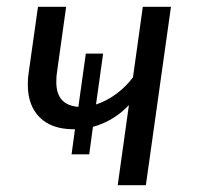

<svg xmlns="http://www.w3.org/2000/svg" viewBox="-20 -546 581 566"><path d="M484 -526 410 0H327L360 -236Q315 -189 254 -172L243 -91H191L201 -165H197Q132 -165 97 -200Q62 -235 62 -296Q62 -317 64 -328L92 -526H175L148 -333Q146 -322 146 -304Q146 -236 211 -231L233 -388H284L263 -238Q294 -248 322.5 -269Q351 -290 372 -318L401 -526Z"/></svg>

Font: FiraGO Book
Style: Italic
Weight: 350
Italic angle: -8°
Designer: bBox Type GmbH
Foundry: bBox Type GmbH
Version: Version 1.001